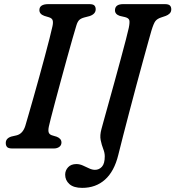

<svg xmlns="http://www.w3.org/2000/svg" viewBox="-20 -720 850 931"><path d="M217 -107Q212.5 -86 216.8 -76.2Q221 -66.5 235 -63L255 -57Q278 -48 278 -29Q278 -15.5 267.5 -7.8Q257 0 240.5 0H40Q21 0 14.5 -7Q8 -14 8 -26Q7.5 -49.5 35.5 -58L59.5 -63.5Q90 -70.5 102.5 -109Q107.5 -126 118 -162.2Q128.5 -198.5 142 -246Q155.5 -293.5 169.8 -345.2Q184 -397 197.2 -445.8Q210.5 -494.5 220.2 -533.5Q230 -572.5 234.5 -593Q238.5 -611.5 235.2 -621.8Q232 -632 216.5 -636.5L195 -643Q171 -651.5 171 -671Q171 -700 215 -700H413Q431.5 -700 437.8 -693.2Q444 -686.5 444 -675Q444 -652 414.5 -642L389.5 -635.5Q372.5 -631 364.2 -623Q356 -615 350.5 -597Q343.5 -574 331.2 -531.5Q319 -489 304.5 -436.2Q290 -383.5 275.2 -329.2Q260.5 -275 247.8 -227.5Q235 -180 226.8 -147.5Q218.5 -115 217 -107ZM714 -570.5Q710 -557 699.2 -518Q688.5 -479 673.2 -423.8Q658 -368.5 641 -305.2Q624 -242 607.5 -178.8Q591 -115.5 576.8 -60.8Q562.5 -6 553.5 31.5Q534 111 489.2 151Q444.5 191 378.5 191Q337 191 316.5 172.5Q296 154 296 127Q296 106.5 310.2 91Q324.5 75.5 350.5 75.5Q366 75.5 381.8 82.5Q397.5 89.5 412.2 96.5Q427 103.5 440.5 103.5Q460.5 103.5 474.2 88.5Q488 73.5 488 38Q488 21 480.5 2Q473 -17 468.2 -40.5Q463.5 -64 472 -94.5Q473.5 -100.5 482.8 -134Q492 -167.5 506 -217.5Q520 -267.5 535.5 -324Q551 -380.5 565.5 -434Q580 -487.5 590.5 -528Q601 -568.5 604.5 -585Q610 -612.5 606.8 -622.5Q603.5 -632.5 586.5 -637L560.5 -643Q537.5 -651 537.5 -670Q537.5 -700 577.5 -700H779Q797.5 -700 804 -693.2Q810.5 -686.5 810.5 -675Q810.5 -662.5 802.8 -654.8Q795 -647 784 -643L760.5 -635Q742.5 -629 733.8 -618Q725 -607 714 -570.5Z"/></svg>

Font: Fraunces 9pt SuperSoft
Style: Italic
Weight: 400
Italic angle: -16°
Version: Version 1.000;[b76b70a41]